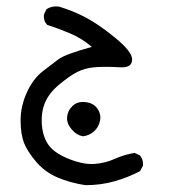

<svg xmlns="http://www.w3.org/2000/svg" viewBox="-20 -239 540 587"><path d="M241.2 327.1Q195.3 320.3 156.2 303.7Q117.2 287.1 90.3 255.4Q63.5 223.6 53.2 197.3Q43 170.9 43 128.4Q43 85.9 62 43.9Q81.1 2 109.9 -20.5Q138.7 -43 159.2 -58.1Q179.7 -73.2 260.7 -95.7Q229.5 -122.1 194.8 -136.7Q160.2 -151.4 124 -163.1Q112.3 -175.8 114.3 -194.3L122.1 -210.9Q138.7 -221.7 160.2 -218.8Q203.1 -206.1 242.2 -185.5Q281.2 -165 331.5 -124Q381.8 -83 383.8 -59.6Q385.7 -32.2 350.6 -33.2Q294.9 -36.1 267.1 -33.2Q239.3 -30.3 217.3 -19.5Q195.3 -8.8 162.1 18.6Q128.9 45.9 116.7 77.1Q104.5 108.4 108.4 146.5Q112.3 184.6 131.3 208Q150.4 231.4 193.4 248Q236.3 264.6 269 262.2Q301.8 259.8 331.1 246.6Q360.4 233.4 391.6 228.5L408.2 236.3Q418.9 250 417 267.6L408.2 284.2Q371.1 303.7 329.6 315.4Q288.1 327.1 241.2 327.1ZM234.4 177.7Q214.8 174.8 199.2 156.7Q183.6 138.7 185.1 119.1Q186.5 99.6 201.7 85Q216.8 70.3 241.7 73.2Q266.6 76.2 278.3 93.8Q290 111.3 285.6 130.9Q281.2 150.4 267.6 162.6Q253.9 174.8 234.4 177.7Z"/></svg>

Font: JasonHandwriting4
Style: Regular
Weight: 400
Version: Version 1.01.21